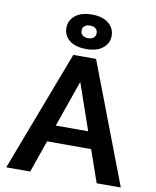

<svg xmlns="http://www.w3.org/2000/svg" viewBox="-99 -1006 877 1081"><g transform="rotate(10 339.5 -465.5)"><path d="M12 0ZM465 -184H213L149 0H12L274 -689H404L667 0H529ZM431 -280 339 -546 246 -280ZM209 -832Q209 -875 243 -903Q277 -931 339 -931Q400 -931 434 -903Q468 -875 468 -832Q468 -789 434 -761.5Q400 -734 339 -734Q277 -734 243 -761.5Q209 -789 209 -832ZM382 -832Q382 -849 370.5 -858.5Q359 -868 339 -868Q319 -868 307.5 -858.5Q296 -849 296 -832Q296 -815 307.5 -805.5Q319 -796 339 -796Q359 -796 370.5 -805.5Q382 -815 382 -832Z"/></g></svg>

Font: MartelSansBold
Style: Bold
Weight: 700
Designer: Dan Reynolds and Mathieu Réguer
Foundry: Dan Reynolds and Mathieu Réguer
Version: Version 1.002; ttfautohint (v1.1) -l 5 -r 5 -G 72 -x 0 -D la